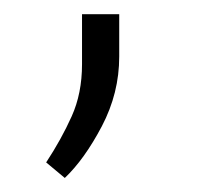

<svg xmlns="http://www.w3.org/2000/svg" viewBox="-20 -109 286 272"><path d="M96.2 -18.1V-88.9H148.9V-28.8Q148.9 22.9 124.3 69.8Q99.6 116.7 71.8 143.1L45.4 121.1Q66.9 88.4 81.5 55.9Q96.2 23.4 96.2 -18.1Z"/></svg>

Font: Vazirmatn FD ExtraLight
Style: Regular
Weight: 200
Designer: Saber Rastikerdar
Foundry: Saber Rastikerdar
Version: Version 33.003